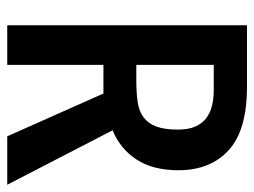

<svg xmlns="http://www.w3.org/2000/svg" viewBox="-108 -626 718 543"><g transform="rotate(90 251.5 -355.0)"><path d="M503 -16H366L245 -288H164V-16H52V-694H226Q349 -694 405.5 -642Q462 -590 462 -500Q462 -428 431.5 -381.5Q401 -335 349 -314ZM347 -499Q347 -528 338.5 -547.5Q330 -567 315 -578.5Q300 -590 279.5 -595Q259 -600 235 -600H164V-381H208Q244 -381 270 -385Q296 -389 313 -402Q330 -415 338.5 -438Q347 -461 347 -499Z"/></g></svg>

Font: D2Coding ligature
Style: Bold
Weight: 700
Monospace: yes
Designer: Yong-Rak Park; Jeong-Hwan Yoon; Sang-Min Lee;
Foundry: NHN Corporation
Version: Version 1.3.2; Build 20180524